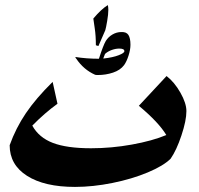

<svg xmlns="http://www.w3.org/2000/svg" viewBox="-20 -720 783 755"><path d="M713 -283Q713 -246 693.5 -187.5Q674 -129 651 -96Q623 -68 561 -42Q499 -16 422 -0.5Q345 15 275 15Q155 15 86.5 -28.5Q18 -72 18 -149Q42 -216 81.5 -274.5Q121 -333 187 -398L206 -312Q156 -276 107 -226Q133 -179 188 -158Q243 -137 338 -137Q418 -137 498.5 -151.5Q579 -166 634 -189Q604 -239 526 -304L635 -421Q666 -397 689.5 -355.5Q713 -314 713 -283ZM357 -542Q357 -580 352.5 -609Q348 -638 347 -647Q378 -684 404 -700Q406 -692 406 -681Q406 -664 401.5 -637.5Q397 -611 394 -601L367 -539ZM493 -544Q493 -525 485.5 -501.5Q478 -478 468 -464Q453 -444 424.5 -434.5Q396 -425 365 -425Q357 -425 354 -426Q309 -446 280 -489Q279 -490 278 -491.5Q277 -493 276 -496Q320 -489 369 -489Q386 -542 396 -559Q406 -575 422.5 -584.5Q439 -594 457 -594Q477 -595 485 -582.5Q493 -570 493 -544ZM469 -519Q469 -529 449 -529Q435 -529 419.5 -523.5Q404 -518 393 -508L386 -490H388Q424 -494 447 -503Q470 -512 469 -519Z"/></svg>

Font: Rakkas
Style: Regular
Weight: 400
Designer: Zeynep Akay
Foundry: Zeynep Akay
Version: Version 2.000